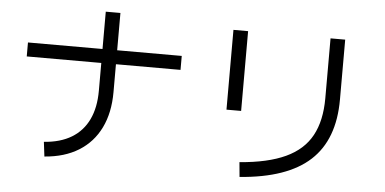

<svg xmlns="http://www.w3.org/2000/svg" viewBox="-54 -891 2109 1052"><g transform="rotate(5 1000.0 -365.0)"><path d="M922.9 -578.7V-501.9H77.1V-578.7ZM221.2 36 211.4 -43.9Q301.7 -50.3 363.2 -87.7Q424.6 -125.1 455.8 -190.9Q487.1 -256.7 487.1 -348.7V-783.9H567.7V-348.7Q567.7 -235.1 527 -151.8Q486.3 -68.5 408.8 -20.4Q331.3 27.7 221.2 36Z M1273.3 -306.8H1192.7V-745.6H1273.3ZM1296.1 54.3 1288.6 -26.4Q1444.1 -38.7 1540.6 -83.6Q1637.2 -128.4 1681.9 -210.3Q1726.7 -292.2 1726.7 -416.1V-745.6H1807.3V-416.1Q1807.3 -195.7 1682 -80.6Q1556.7 34.5 1296.1 54.3Z"/></g></svg>

Font: Murecho Thin
Style: Regular
Weight: 100
Designer: Neil Summerour
Foundry: Positype
Version: Version 1.010